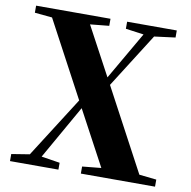

<svg xmlns="http://www.w3.org/2000/svg" viewBox="-82 -829 904 910"><g transform="rotate(10 369.5 -373.5)"><path d="M640 -43 429 -438 595 -700 696 -713V-747H457V-713L544 -701L411 -471L286 -704L377 -713V-747H19V-713L103 -705L298 -340L112 -48L25 -34V0H258V-33L169 -47L316 -306L457 -43L366 -34V0H723V-34Z"/></g></svg>

Font: Noto Serif TC Black
Style: Regular
Weight: 900
Version: Version 1.001;PS 1.001;hotconv 16.6.54;makeotf.lib2.5.65590